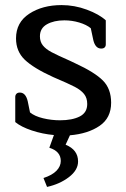

<svg xmlns="http://www.w3.org/2000/svg" viewBox="-20 -520 496 755"><path d="M151 180Q185 169 202 151.5Q219 134 219 113Q219 75 174 61L192 11Q147 7 105 -7Q63 -21 40 -40V-139Q40 -146 44.5 -151Q49 -156 58 -156Q81 -156 89 -122L98 -78Q116 -63 149 -55Q182 -47 216 -47Q264 -47 293.5 -62Q323 -77 323 -111Q323 -135 310.5 -150.5Q298 -166 274 -178.5Q250 -191 189 -217Q112 -252 77.5 -285Q43 -318 43 -369Q43 -432 95 -466Q147 -500 222 -500Q273 -500 321.5 -482Q370 -464 396 -440V-345Q396 -338 391.5 -333.5Q387 -329 378 -329Q355 -329 347 -362L337 -409Q320 -423 291.5 -431.5Q263 -440 233 -440Q192 -440 164.5 -424.5Q137 -409 137 -377Q137 -356 148.5 -341.5Q160 -327 182.5 -315Q205 -303 255 -281L276 -271Q352 -236 384.5 -203.5Q417 -171 417 -116Q417 -56 371.5 -25Q326 6 255 12L238 49Q287 69 287 115Q287 149 251 176.5Q215 204 165 215Z"/></svg>

Font: Maitree Medium
Style: Regular
Weight: 500
Designer: CadsonDemak Team
Foundry: CadsonDemak
Version: Version 1.000